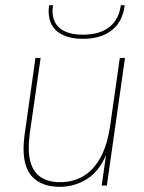

<svg xmlns="http://www.w3.org/2000/svg" viewBox="-20 -717 557 742"><path d="M211 5Q145 5 108 -30.5Q71 -66 71 -143Q71 -153 72 -166.5Q73 -180 75 -196L117 -493H137L95 -201Q93 -187 92 -171.5Q91 -156 91 -148Q91 -78 122 -45.5Q153 -13 212 -13Q263 -13 302.5 -36.5Q342 -60 368.5 -108.5Q395 -157 406 -233L443 -493H463L393 0H373L392 -134L396 -133Q368 -59 319 -27Q270 5 211 5ZM301 -567Q237 -567 202.5 -594.5Q168 -622 168 -674Q168 -679 168.5 -685.5Q169 -692 170 -697H185Q184 -690 183.5 -685Q183 -680 183 -675Q183 -630 213 -606.5Q243 -583 301 -583Q365 -583 402.5 -612.5Q440 -642 447 -697H462Q454 -633 412 -600Q370 -567 301 -567Z"/></svg>

Font: Hanken Grotesk Thin
Style: Italic
Weight: 250
Italic angle: -8°
Designer: Alfredo Marco Pradil
Foundry: Hanken Design Co.
Version: Version 3.013